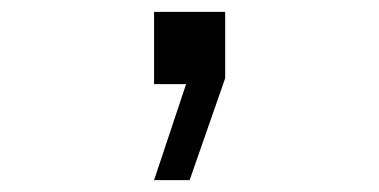

<svg xmlns="http://www.w3.org/2000/svg" viewBox="-20 -142 640 324"><path d="M240 162 294 0H240V-122H360V-10L300 162Z"/></svg>

Font: Geist Mono
Style: Regular
Weight: 400
Monospace: yes
Designer: Basement.studio, Andrés Briganti, Mateo Zaragoza
Foundry: Basement.studio, Vercel, Andrés Briganti, Guido Ferreyra, Mateo Zaragoza
Version: Version 1.500; ttfautohint (v1.8.4.7-5d5b)